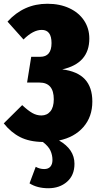

<svg xmlns="http://www.w3.org/2000/svg" viewBox="-33 -736 515 1021"><path d="M281 11Q363 58 363 135Q363 196 323.5 230.5Q284 265 224 265Q165 265 124 239L157 151Q178 163 202 163Q224 163 235 150Q246 137 246 115Q246 89 235.5 65.5Q225 42 195 19Q123 18 74 -7Q25 -32 -13 -80L85 -177Q116 -148 139 -135Q162 -122 187 -122Q217 -122 235 -144Q253 -166 253 -208Q253 -297 177 -297H111L133 -434H181Q241 -434 241 -507Q241 -577 189 -577Q143 -577 92 -526L7 -621Q93 -716 219 -716Q285 -716 335.5 -692.5Q386 -669 414 -627Q442 -585 442 -531Q442 -399 298 -367Q379 -357 418.5 -314.5Q458 -272 458 -196Q458 -115 410.5 -60.5Q363 -6 281 11Z"/></svg>

Font: Fira Sans Extra Condensed Black
Style: Regular
Weight: 900
Width: 1
Designer: Carrois Corporate & Edenspiekermann AG
Foundry: Carrois Corporate GbR & Edenspiekermann AG
Version: Version 4.203